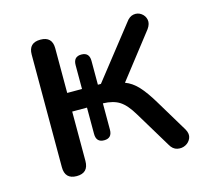

<svg xmlns="http://www.w3.org/2000/svg" viewBox="-79 -581 723 677"><g transform="rotate(-15 282.0 -242.5)"><path d="M122 7Q79 7 79 -37V-448Q79 -491 122 -491Q165 -491 165 -448V-285H219V-372Q219 -403 248 -403Q277 -403 277 -372V-285H288L435 -472Q447 -489 462.5 -491.5Q478 -494 490.5 -485Q503 -476 506 -461Q509 -446 497 -429L371 -267Q396 -258 417.5 -235Q439 -212 464 -170L535 -52Q545 -34 539 -19.5Q533 -5 519 2Q505 9 489 5.5Q473 2 463 -16L384 -147Q361 -186 338 -201Q315 -216 277 -217V-121Q277 -90 248 -90Q219 -90 219 -121V-217H165V-37Q165 7 122 7Z"/></g></svg>

Font: Chiron GoRound TC N
Style: Regular
Weight: 350
Designer: Ryoko NISHIZUKA 西塚涼子 (kana, bopomofo & ideographs); Paul D. Hunt (Latin, Greek & Cyrillic); Sandoll Communications 산돌커뮤니
Foundry: Adobe
Version: Version 1.000;hotconv 1.1.1;makeotfexe 2.6.0